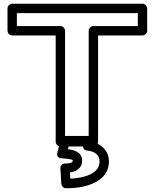

<svg xmlns="http://www.w3.org/2000/svg" viewBox="-20 -756 828 1024"><path d="M715 -617H478C463 -617 453 -603 453 -592V-25H327V-592C327 -607 313 -617 302 -617H70V-686H715ZM740 -567C751 -567 765 -577 765 -592V-711C765 -722 755 -736 740 -736H45C34 -736 20 -726 20 -711V-592C20 -581 30 -567 45 -567H277V0C277 11 287 25 302 25H478C489 25 503 15 503 0V-567ZM355 197 353 164C384 159 418 143 418 101C418 52 369 43 342 40L348 19H423C422 32 426 45 445 47C489 52 511 72 511 106C511 168 434 193 355 197ZM368 101C368 107 364 116 327 116C311 116 301 129 302 142L307 224C308 236 318 248 332 248C367 248 397 245 425 239C490 224 561 187 561 106C561 52 526 16 478 2C484 -27 463 -31 454 -31H328C318 -31 307 -23 304 -12L286 57C279 84 301 88 308 88C363 92 368 96 368 101Z"/></svg>

Font: Asimov
Style: XWidOu
Weight: 500
Designer: Google
Version: Version 2.000980; 2014